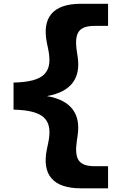

<svg xmlns="http://www.w3.org/2000/svg" viewBox="-20 -822 660 1042"><path d="M53.5 -227C222.5 -223 268 -170.5 241.5 -45.5L235 -15C205.5 124.5 266 200 419 200H566.5V80H495C406.5 80 382 43 397.5 -61.5L401.5 -88.5C417.5 -197.5 372.5 -277 234.5 -300.5C372.5 -324.5 418 -404 401.5 -513.5L397.5 -540C381.5 -644.5 406.5 -681.5 495 -681.5H566.5V-801.5H419C266 -801.5 206 -726 235 -586.5L241.5 -555.5C267.5 -430.5 222.5 -377.5 53.5 -374Z"/></svg>

Font: Monaspace Argon ExtraBold
Style: Bold
Weight: 800
Designer: Riley Cran & the Lettermatic Team
Foundry: Lettermatic
Version: Version 1.000 (Monaspace Argon)